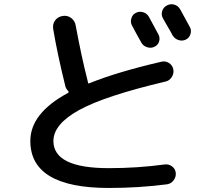

<svg xmlns="http://www.w3.org/2000/svg" viewBox="-20 -844 1040 918"><path d="M628.9 -782.2Q645.5 -791 664.1 -785.6Q682.6 -780.3 692.4 -762.7Q707 -735.4 737.3 -679.7Q746.1 -663.1 740.7 -645.5Q735.4 -627.9 717.8 -620.1Q702.1 -612.3 683.6 -618.2Q665 -624 656.2 -639.6Q648.4 -653.3 633.3 -680.7Q618.2 -708 611.3 -721.7Q602.5 -737.3 607.9 -755.9Q613.3 -774.4 628.9 -782.2ZM841.8 -798.8Q857.4 -770.5 887.7 -714.8Q896.5 -699.2 890.6 -680.7Q884.8 -662.1 867.7 -654.3Q850.6 -646.5 832.5 -652.8Q814.5 -659.2 804.7 -675.8Q797.9 -689.5 781.7 -716.8Q765.6 -744.1 758.8 -756.8Q750 -773.4 755.4 -791Q760.7 -808.6 777.8 -817.9Q794.9 -827.1 813.5 -821.8Q832 -816.4 841.8 -798.8ZM500 54.7Q125 54.7 125 -169.9Q125 -302.7 304.7 -399.4Q311.5 -403.3 305.7 -409.2Q294.9 -419.9 292 -433.6Q253.9 -587.9 234.4 -705.1Q230.5 -728.5 243.2 -746.1Q255.9 -763.7 279.3 -767.6Q301.8 -771.5 319.8 -758.3Q337.9 -745.1 341.8 -722.7Q369.1 -574.2 398.4 -460Q400.4 -454.1 400.4 -451.2Q400.4 -442.4 408.2 -446.3Q541 -500 751 -548.8Q770.5 -553.7 787.6 -543Q804.7 -532.2 808.6 -512.7Q812.5 -493.2 801.3 -475.6Q790 -458 771.5 -454.1Q481.4 -385.7 358.4 -317.9Q235.4 -250 235.4 -169.9Q235.4 -40 500 -40Q636.7 -40 766.6 -57.6Q786.1 -60.5 802.2 -48.8Q818.4 -37.1 820.3 -17.6Q822.3 2 810.1 18.1Q797.9 34.2 779.3 37.1Q644.5 54.7 500 54.7Z"/></svg>

Font: Rounded Mgen+ 1m medium
Style: Regular
Weight: 500
Designer: [Source Han Sans]
Ryoko NISHIZUKA  (kana & ideographs); Paul D. Hunt (Latin, Greek & Cyrillic); Wenlong ZHANG  (bopomofo
Version: Version 1.059.20150602